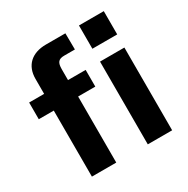

<svg xmlns="http://www.w3.org/2000/svg" viewBox="-171 -914 1043 1065"><g transform="rotate(-30 350.5 -381.0)"><path d="M270 -530V-599C270 -642 282 -658 320 -658H388L387 -762H263C171 -762 117 -711 117 -626V-530H21V-423H117V0H273V-423H383V-530ZM475 -530V0H631V-530ZM474 -762V-613H633V-762Z"/></g></svg>

Font: Cheyenne Sans
Style: Bold
Weight: 700
Designer: The Public Sans project authors (U.S. Web Design System), Libre Franklin designed by Pablo Impallari and Rodrigo Fuenzal
Foundry: The Cheyenne Sans Project Authors
Version: Version 2.007